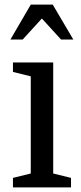

<svg xmlns="http://www.w3.org/2000/svg" viewBox="-20 -810 352 830"><path d="M113 -480 36 -499V-540H210V-60L287 -41V0H36V-41L113 -60ZM297 -639 208 -790H113L25 -639H78L161 -730L244 -639Z"/></svg>

Font: Domine
Style: Regular
Weight: 400
Designer: Pablo Impallari, Rodrigo Fuenzalida, Brenda Gallo
Foundry: Pablo Impallari, Rodrigo Fuenzalida, Brenda Gallo
Version: Version 2.000